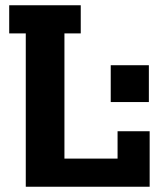

<svg xmlns="http://www.w3.org/2000/svg" viewBox="-20 -710 617 730"><path d="M78 0V-583H15V-690H287V-583H225V-107H427V-211H549V0ZM401 -322V-462H546V-322Z"/></svg>

Font: Mozilla Headline ExtraLight
Style: Regular
Weight: 200
Designer: Studio DRAMA
Foundry: Studio DRAMA
Version: Version 1.000